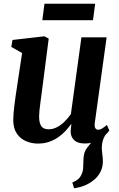

<svg xmlns="http://www.w3.org/2000/svg" viewBox="-20 -753 634 1021"><path d="M374 248 364.5 217.5Q386.5 208.5 398.2 197Q410 185.5 416 168.5Q422.5 153 422.5 132.8Q422.5 112.5 424 90.5Q425.5 55 443 33.2Q460.5 11.5 474.5 -6.5L550.5 -49Q535 -30 528.2 -9.8Q521.5 10.5 521.5 34Q521.5 48.5 524.2 67.8Q527 87 527 105.5Q527 136 513.8 162Q500.5 188 475 207.5Q454.5 223.5 429.2 233.8Q404 244 374 248ZM181 10.5Q149 10.5 119.5 -1.8Q90 -14 70.5 -41.2Q51 -68.5 50.5 -113.5Q50.5 -130.5 52.2 -151.8Q54 -173 57 -196.5Q60 -220 63.2 -243.5Q66.5 -267 70 -288.5L97.5 -471L40 -503.5L46.5 -540.5L216.5 -560L239 -547.5L205.5 -288Q203 -267 200 -245Q197 -223 194.2 -202.5Q191.5 -182 189.8 -164.8Q188 -147.5 188 -135Q188 -109 193.8 -93.8Q199.5 -78.5 210.8 -72Q222 -65.5 239.5 -65.5Q262 -65.5 283.8 -77Q305.5 -88.5 324.2 -107.2Q343 -126 357 -146.5L413 -554.5H547L484 -99Q481.5 -80.5 486.8 -71.8Q492 -63 502 -63Q511 -63 521 -68.5Q531 -74 548.5 -88.5L561.5 -59Q555.5 -49.5 538 -33Q520.5 -16.5 493.2 -3.2Q466 10 431.5 10Q395 10 376.8 -5.5Q358.5 -21 356 -47Q356 -50 356 -55Q356 -60 356.5 -66.5Q357 -73 358 -79.5Q359 -86 359.5 -92L358 -93Q344.5 -74 327.2 -55.5Q310 -37 288.2 -22.2Q266.5 -7.5 240 1.5Q213.5 10.5 181 10.5ZM216.5 -733H486L474.5 -645.5H205Z"/></svg>

Font: Merriweather 36pt
Style: Bold Italic
Weight: 700
Italic angle: -7.8°
Version: Version 2.101